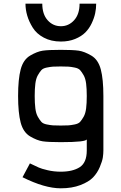

<svg xmlns="http://www.w3.org/2000/svg" viewBox="-20 -770 658 1040"><path d="M310 -545Q257 -545 217.5 -566Q178 -587 157.5 -620Q137 -653 127.5 -685.5Q118 -718 118 -750H209Q209 -693 238 -660.5Q267 -628 310 -628Q352 -628 381.5 -660.5Q411 -693 411 -750H501Q501 -724 495.5 -698Q490 -672 476.5 -643.5Q463 -615 442 -594Q421 -573 387 -559Q353 -545 310 -545ZM309 250Q222 250 102 190L142 115Q176 131 190 137.5Q204 144 238 152Q272 160 309 160Q374 160 412 135.5Q450 111 450 45V-16Q449 0 309 0Q242 0 211.5 -4.5Q181 -9 143.5 -31Q106 -53 92 -106Q78 -159 78 -250Q78 -341 92 -394Q106 -447 143.5 -469Q181 -491 211.5 -495.5Q242 -500 309 -500Q376 -500 406.5 -495.5Q437 -491 474.5 -469Q512 -447 526 -394Q540 -341 540 -250V45Q540 63 537 83Q534 103 520.5 135Q507 167 484 191Q461 215 415.5 232.5Q370 250 309 250ZM266.5 -91Q280 -90 309 -90Q338 -90 351.5 -91Q365 -92 385 -96Q405 -100 414 -110Q423 -120 433 -137.5Q443 -155 446.5 -183Q450 -211 450 -250Q450 -289 446.5 -317Q443 -345 433 -362.5Q423 -380 414 -390Q405 -400 385 -404Q365 -408 351.5 -409Q338 -410 309 -410Q280 -410 266.5 -409Q253 -408 233 -404Q213 -400 204 -390Q195 -380 185 -362.5Q175 -345 171.5 -317Q168 -289 168 -250Q168 -211 171.5 -183Q175 -155 185 -137.5Q195 -120 204 -110Q213 -100 233 -96Q253 -92 266.5 -91Z"/></svg>

Font: Hermit
Style: Regular
Weight: 400
Designer: Pablo Caro
Version: Version 2.000;PS 002.000;hotconv 1.0.88;makeotf.lib2.5.64775